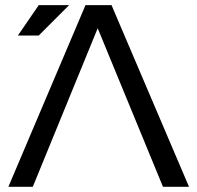

<svg xmlns="http://www.w3.org/2000/svg" viewBox="-20 -718 759 738"><path d="M128.9 -698.2H245.6L128.9 -581.5H48.8ZM485.8 -293 355.5 -609.4 106 0H12.2L308.6 -698.2H408.7L706.5 0H606.4Z"/></svg>

Font: Voltera
Style: Regular
Weight: 400
Designer: Bernd Montag
Version: Version 1.301